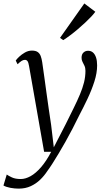

<svg xmlns="http://www.w3.org/2000/svg" viewBox="-74 -843 607 1110"><path d="M94 -461Q90.5 -482 85 -489.5Q79.5 -497 70 -497Q60 -497 50.2 -490.5Q40.5 -484 27.5 -471.5L17 -493Q22.5 -501.5 36.8 -515Q51 -528.5 70.2 -539.5Q89.5 -550.5 110.5 -550.5Q132.5 -550.5 144.2 -542Q156 -533.5 161.5 -518.5Q167 -503.5 170 -483.5Q176.5 -438.5 182.8 -393.2Q189 -348 195.2 -302.8Q201.5 -257.5 208 -212.2Q214.5 -167 221.5 -121.5L237 8.5L305.5 -124.5Q331 -176 352 -218.5Q373 -261 388.2 -297.2Q403.5 -333.5 411.8 -366.8Q420 -400 420 -433.5Q420 -451 414.2 -463Q408.5 -475 403 -485.5Q397.5 -496 397.5 -509Q397.5 -529 408.5 -539.2Q419.5 -549.5 435 -549.5Q452 -549.5 463.5 -539.5Q475 -529.5 481.2 -510.8Q487.5 -492 487.5 -465Q487.5 -421 471.5 -371.2Q455.5 -321.5 431.8 -271.5Q408 -221.5 384 -176Q364.5 -136 344.5 -97.5Q324.5 -59 304.5 -23.5Q284.5 12 265.8 43.2Q247 74.5 230.5 100.5Q214 126.5 199.5 146Q182 173 158.2 196Q134.5 219 103.8 233.2Q73 247.5 34 247.5Q11 247.5 -13.5 243Q-38 238.5 -54 229.5L-35 166Q-25.5 173 -5.5 182.5Q14.5 192 46 192Q73 192 102.8 175.5Q132.5 159 163 124Q193.5 89 222 34.5H181ZM273 -624 413.5 -823 477 -775Q469 -763.5 453.8 -747.2Q438.5 -731 418.5 -712.2Q398.5 -693.5 376.2 -674.5Q354 -655.5 332.2 -639.2Q310.5 -623 291.5 -611Z"/></svg>

Font: Merriweather 60pt Light
Style: Italic
Weight: 300
Italic angle: -7.8°
Version: Version 2.101